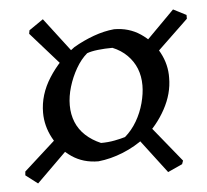

<svg xmlns="http://www.w3.org/2000/svg" viewBox="-43 -613 653 606"><g transform="rotate(-5 283.5 -310.5)"><path d="M250 -106Q202 -106 166 -130.5Q130 -155 109.5 -193.5Q89 -232 89 -274Q89 -331 122.5 -383.5Q156 -436 206 -472Q237 -490 270 -502Q303 -514 335 -517Q382 -517 418.5 -492.5Q455 -468 475.5 -429.5Q496 -391 495 -349Q495 -299 468.5 -250.5Q442 -202 400 -167Q368 -142 328.5 -126Q289 -110 250 -106ZM263 -163Q286 -163 306.5 -167Q327 -171 340 -175Q362 -194 377.5 -220.5Q393 -247 401 -277Q409 -307 409 -333Q409 -362 399.5 -386Q390 -410 371 -429Q352 -448 325 -459Q301 -459 279 -456.5Q257 -454 244 -449Q224 -432 208.5 -405Q193 -378 184 -348Q175 -318 175 -290Q175 -261 185 -236.5Q195 -212 215 -193.5Q235 -175 263 -163ZM16 -82 17 -94 163 -226 192 -189 54 -53ZM174 -405 67 -526 69 -537 114 -568 211 -441ZM428 -397 398 -434 526 -563 567 -542V-530ZM466 -53 368 -182 407 -219 516 -85 512 -74Z"/></g></svg>

Font: Labrada Medium
Style: Italic
Weight: 500
Italic angle: -7°
Designer: Mercedes Jáuregui
Foundry: Omnibus-Type Team
Version: Version 1.000